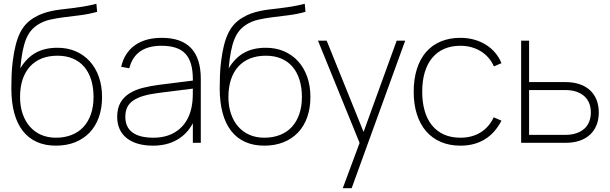

<svg xmlns="http://www.w3.org/2000/svg" viewBox="-20 -755 3226 1015"><path d="M275.5 15Q218.5 15 174.5 -4.8Q130.5 -24.5 100.5 -63Q70.5 -101.5 55.2 -158Q40 -214.5 40 -288Q40 -319 41.2 -356.8Q42.5 -394.5 47.5 -432Q53.5 -480 62.8 -516.2Q72 -552.5 85.2 -579.8Q98.5 -607 116.5 -626.5Q134.5 -646 157.5 -660Q181 -674.5 204.5 -683Q228 -691.5 252.5 -696.8Q277 -702 303 -705Q329 -708 358 -711.5Q387 -715 419.8 -720.2Q452.5 -725.5 489.5 -735L493.5 -692.5Q448.5 -680 404.2 -674.5Q360 -669 319.5 -664Q279 -659 243.2 -650.8Q207.5 -642.5 178.5 -623.5Q158.5 -610.5 143.2 -592Q128 -573.5 117.2 -546.5Q106.5 -519.5 99.2 -482.2Q92 -445 87.5 -394Q121.5 -450 169.2 -476.2Q217 -502.5 284 -502.5Q336.5 -502.5 379.8 -484Q423 -465.5 454.2 -431.2Q485.5 -397 502.5 -349Q519.5 -301 519.5 -242Q519.5 -183 502.5 -135.2Q485.5 -87.5 453.8 -54.2Q422 -21 377 -3Q332 15 275.5 15ZM275.5 -27Q322 -27 359 -41.8Q396 -56.5 421.5 -84.2Q447 -112 460.8 -152Q474.5 -192 474.5 -242Q474.5 -293 461.8 -333.5Q449 -374 424.8 -402.2Q400.5 -430.5 365 -445.5Q329.5 -460.5 284 -460.5Q237 -460.5 200.2 -445.8Q163.5 -431 138 -402.8Q112.5 -374.5 99.2 -334Q86 -293.5 86 -242Q86 -193.5 99.5 -153.8Q113 -114 137.8 -85.8Q162.5 -57.5 197.5 -42.2Q232.5 -27 275.5 -27Z M835.5 -555Q1041.5 -555 1041.5 -338V0H999.5V-103.5Q969 -46 915.2 -15.5Q861.5 15 789 15Q744 15 709 4.8Q674 -5.5 649.5 -25Q625 -44.5 612.2 -73Q599.5 -101.5 599.5 -137.5Q599.5 -182 616.5 -211.8Q633.5 -241.5 663.5 -260.8Q693.5 -280 734.8 -290.5Q776 -301 824 -307L999.5 -329V-334Q999.5 -381.5 990 -415.2Q980.5 -449 960.2 -470.8Q940 -492.5 908.5 -502.8Q877 -513 833.5 -513Q693.5 -513 663.5 -394L620.5 -402Q638 -476.5 693.2 -515.8Q748.5 -555 835.5 -555ZM824 -264.5Q774.5 -258.5 740 -248.5Q705.5 -238.5 683.8 -223.2Q662 -208 652.2 -187Q642.5 -166 642.5 -137.5Q642.5 -83 680 -55Q717.5 -27 792 -27Q834 -27 868.8 -39Q903.5 -51 929.8 -73.8Q956 -96.5 972.8 -129.5Q989.5 -162.5 995.5 -204Q998.5 -224 999 -246.2Q999.5 -268.5 999.5 -286.5Z M1377 15Q1320 15 1276 -4.8Q1232 -24.5 1202 -63Q1172 -101.5 1156.8 -158Q1141.5 -214.5 1141.5 -288Q1141.5 -319 1142.8 -356.8Q1144 -394.5 1149 -432Q1155 -480 1164.2 -516.2Q1173.5 -552.5 1186.8 -579.8Q1200 -607 1218 -626.5Q1236 -646 1259 -660Q1282.5 -674.5 1306 -683Q1329.5 -691.5 1354 -696.8Q1378.5 -702 1404.5 -705Q1430.5 -708 1459.5 -711.5Q1488.5 -715 1521.2 -720.2Q1554 -725.5 1591 -735L1595 -692.5Q1550 -680 1505.8 -674.5Q1461.5 -669 1421 -664Q1380.5 -659 1344.8 -650.8Q1309 -642.5 1280 -623.5Q1260 -610.5 1244.8 -592Q1229.5 -573.5 1218.8 -546.5Q1208 -519.5 1200.8 -482.2Q1193.5 -445 1189 -394Q1223 -450 1270.8 -476.2Q1318.5 -502.5 1385.5 -502.5Q1438 -502.5 1481.2 -484Q1524.5 -465.5 1555.8 -431.2Q1587 -397 1604 -349Q1621 -301 1621 -242Q1621 -183 1604 -135.2Q1587 -87.5 1555.2 -54.2Q1523.5 -21 1478.5 -3Q1433.5 15 1377 15ZM1377 -27Q1423.5 -27 1460.5 -41.8Q1497.5 -56.5 1523 -84.2Q1548.5 -112 1562.2 -152Q1576 -192 1576 -242Q1576 -293 1563.2 -333.5Q1550.5 -374 1526.2 -402.2Q1502 -430.5 1466.5 -445.5Q1431 -460.5 1385.5 -460.5Q1338.5 -460.5 1301.8 -445.8Q1265 -431 1239.5 -402.8Q1214 -374.5 1200.8 -334Q1187.5 -293.5 1187.5 -242Q1187.5 -193.5 1201 -153.8Q1214.5 -114 1239.2 -85.8Q1264 -57.5 1299 -42.2Q1334 -27 1377 -27Z M1792 240 1881 0.5 1661 -540H1707L1902 -57.5L2077 -540H2122L1839 240Z M2414 15Q2356.5 15 2310.8 -4.5Q2265 -24 2233 -60.8Q2201 -97.5 2184 -150.5Q2167 -203.5 2167 -270Q2167 -337 2183.8 -390Q2200.5 -443 2232.2 -479.8Q2264 -516.5 2310 -535.8Q2356 -555 2414 -555Q2451.5 -555 2485.5 -545.8Q2519.5 -536.5 2547.8 -519Q2576 -501.5 2597.2 -476.8Q2618.5 -452 2631 -421L2591 -404Q2580 -429.5 2562.2 -449.8Q2544.5 -470 2521.8 -484Q2499 -498 2471.8 -505.5Q2444.5 -513 2414 -513Q2366 -513 2328.5 -496.8Q2291 -480.5 2265 -449.2Q2239 -418 2225.5 -373Q2212 -328 2212 -270Q2212 -215 2224.8 -170Q2237.5 -125 2263 -93.2Q2288.5 -61.5 2326.2 -44.2Q2364 -27 2414 -27Q2475 -27 2520.2 -54.8Q2565.5 -82.5 2590 -135L2631 -117Q2597 -51.5 2542.5 -18.2Q2488 15 2414 15Z M2969.5 0H2735V-540H2777V-321H2969.5Q3011.5 -321 3044.2 -309.8Q3077 -298.5 3099.5 -277.5Q3122 -256.5 3133.8 -226.8Q3145.5 -197 3145.5 -160.5Q3145.5 -124 3133.8 -94.2Q3122 -64.5 3099.5 -43.5Q3077 -22.5 3044.2 -11.2Q3011.5 0 2969.5 0ZM2968 -42Q3002 -42 3027.2 -50.8Q3052.5 -59.5 3069.5 -75Q3086.5 -90.5 3095 -112.5Q3103.5 -134.5 3103.5 -160.5Q3103.5 -187 3095 -208.8Q3086.5 -230.5 3069.5 -246Q3052.5 -261.5 3027.2 -270.2Q3002 -279 2968 -279H2777V-42Z"/></svg>

Font: Vela Sans ExtLt
Style: Regular
Weight: 200
Designer: Principal design: Mikhail Sharanda - project Manrope.
Design modification: Ravid Balaliev
Foundry: Mikhail Sharanda
Version: Version 1.001